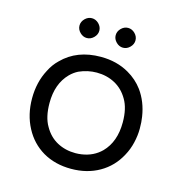

<svg xmlns="http://www.w3.org/2000/svg" viewBox="-100 -746 794 841"><g transform="rotate(15 297.0 -325.5)"><path d="M183.6 -580.1Q197.3 -566.4 214.8 -566.4Q232.4 -566.4 246.1 -580.1Q259.8 -593.8 259.8 -611.3Q259.8 -628.9 246.1 -642.6Q232.4 -656.2 214.8 -656.2Q197.3 -656.2 183.6 -642.6Q169.9 -628.9 169.9 -611.3Q169.9 -593.8 183.6 -580.1ZM347.7 -580.1Q361.3 -566.4 378.9 -566.4Q396.5 -566.4 410.2 -580.1Q423.8 -593.8 423.8 -611.3Q423.8 -628.9 410.2 -642.6Q396.5 -656.2 378.9 -656.2Q361.3 -656.2 347.7 -642.6Q334 -628.9 334 -611.3Q334 -593.8 347.7 -580.1ZM538.1 -296.9Q528.3 -361.3 493.2 -410.2Q465.8 -447.3 424.8 -470.7Q369.1 -502.9 296.9 -502.9Q188.5 -502.9 122.1 -435.5Q98.6 -413.1 83 -381.8Q51.8 -323.2 51.8 -249.5Q51.8 -175.8 83 -117.2Q113.3 -59.6 168 -27.3Q223.6 4.9 295.9 4.9Q368.2 4.9 423.8 -26.9Q479.5 -58.6 510.7 -117.2Q526.4 -145.5 534.2 -178.7Q542 -211.9 542 -243.2Q542 -274.4 538.1 -296.9ZM296.9 -66.4Q251 -66.4 213.9 -86.4Q176.8 -106.4 154.3 -146.5Q130.9 -185.5 130.9 -250Q130.9 -336.9 180.7 -387.7Q197.3 -404.3 216.8 -414.1Q255.9 -431.6 296.9 -431.6Q342.8 -431.6 379.9 -411.6Q417 -391.6 439.5 -352.5Q462.9 -313.5 462.9 -250Q462.9 -162.1 413.1 -111.3Q377.9 -76.2 324.2 -68.4Q310.5 -66.4 296.9 -66.4Z"/></g></svg>

Font: FakePearl
Style: Light
Weight: 350
Version: Version 1.2